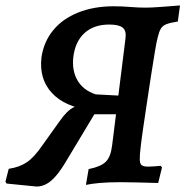

<svg xmlns="http://www.w3.org/2000/svg" viewBox="-51 -668 680 704"><path d="M83 16 -27 5 -31 -2 -19 -49Q21 -55 48 -73.5Q75 -92 105 -136L165 -220Q181 -243 193.5 -255.5Q206 -268 221.5 -276Q237 -284 262 -290L279 -265Q187 -276 139.5 -327Q92 -378 101 -457Q109 -514 143.5 -556.5Q178 -599 235.5 -622Q293 -645 366 -645Q396 -645 426 -642.5Q456 -640 482 -640Q504 -640 537 -642.5Q570 -645 609 -648L601 -589Q574 -585 559.5 -579.5Q545 -574 538.5 -562.5Q532 -551 527 -530Q523 -515 517 -479Q511 -443 503.5 -395Q496 -347 488.5 -296.5Q481 -246 474.5 -202Q468 -158 465 -131Q461 -99 461.5 -82.5Q462 -66 469.5 -61.5Q477 -57 493 -57Q503 -57 514 -58Q525 -59 538 -60L543 -54L529 3Q494 2 455 1Q416 0 391 0Q346 0 313.5 3Q281 6 264 10L274 -48Q319 -57 337 -75Q355 -93 360 -134L409 -526Q413 -555 399 -566.5Q385 -578 350 -578Q293 -578 259 -547Q225 -516 218 -460Q212 -410 233 -373.5Q254 -337 300 -322L413 -316L405 -249H295L191 -76Q172 -44 154.5 -23.5Q137 -3 119.5 6.5Q102 16 83 16Z"/></svg>

Font: Alegreya SemiBold
Style: Italic
Weight: 600
Italic angle: -7°
Designer: Juan Pablo del Peral
Foundry: Huerta Tipografica
Version: Version 2.009